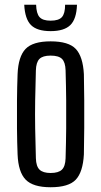

<svg xmlns="http://www.w3.org/2000/svg" viewBox="-20 -781 426 808"><path d="M193 7Q119 7 88 -25Q57 -57 54 -131Q52 -181 51.5 -240Q51 -299 51.5 -358Q52 -417 54 -469Q57 -543 87.5 -575Q118 -607 193 -607Q269 -607 299 -575Q329 -543 333 -469Q334 -418 334.5 -359.5Q335 -301 334.5 -242Q334 -183 333 -131Q329 -57 299 -25Q269 7 193 7ZM193 -53Q226 -53 240.5 -67Q255 -81 256 -115Q258 -182 258.5 -241Q259 -300 258.5 -358.5Q258 -417 256 -485Q255 -519 241 -533Q227 -547 193 -547Q160 -547 146 -533Q132 -519 131 -485Q129 -417 128 -358.5Q127 -300 128 -241Q129 -182 131 -115Q132 -81 146.5 -67Q161 -53 193 -53ZM82 -761H132Q133 -724 146.5 -709Q160 -694 193 -694Q227 -694 240.5 -709Q254 -724 254 -761H304Q302 -701 276 -675.5Q250 -650 193 -650Q136 -650 110.5 -675.5Q85 -701 82 -761Z"/></svg>

Font: Big Shoulders Display Medium
Style: Regular
Weight: 500
Designer: Patric King
Foundry: XO Type Co
Version: Version 1.000; ttfautohint (v1.8.2)